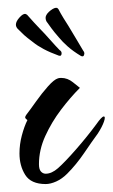

<svg xmlns="http://www.w3.org/2000/svg" viewBox="-20 -449 284 483"><path d="M184 -308Q164 -320 150.5 -332Q137 -344 128 -355Q115 -370 110 -377Q105 -384 97 -395Q94 -401 95 -407Q97 -415 107.5 -423Q118 -431 124 -429Q124 -429 127 -426Q132 -416 140 -403Q148 -390 152 -384Q160 -371 171.5 -351.5Q183 -332 189 -322Q193 -317 192 -313Q191 -305 184 -308ZM128 -309Q106 -317 90 -325.5Q74 -334 63 -343Q47 -355 41 -360.5Q35 -366 25 -376Q20 -381 20 -387Q20 -395 29 -405Q38 -415 44 -414Q44 -414 48 -412Q55 -404 65.5 -392.5Q76 -381 81 -376Q91 -366 106.5 -348.5Q122 -331 130 -323Q135 -320 135 -315Q135 -307 128 -309ZM95 14Q58 14 43.5 -9Q29 -32 29 -63Q29 -86 35 -108.5Q41 -131 49 -147Q46 -149 44 -151.5Q42 -154 46 -160Q56 -173 70.5 -193.5Q85 -214 100.5 -231.5Q116 -249 126 -252Q129 -253 134 -253Q150 -253 163.5 -242Q177 -231 181 -228Q157 -204 133.5 -173Q110 -142 94 -107Q78 -72 78 -36Q78 -23 83 -17.5Q88 -12 95 -12Q110 -12 126 -26Q144 -42 171.5 -73.5Q199 -105 222 -136Q236 -156 241 -156Q246 -156 241.5 -143Q237 -130 226 -113Q212 -94 192 -64.5Q172 -35 149 -12Q136 1 121.5 7.5Q107 14 95 14Z"/></svg>

Font: The Nautigal
Style: Bold
Weight: 700
Designer: Robert E. Leuschke
Foundry: Robert E. Leuschke
Version: Version 1.100; ttfautohint (v1.8.3)